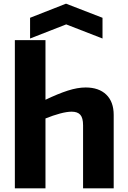

<svg xmlns="http://www.w3.org/2000/svg" viewBox="-20 -1027 698 1047"><path d="M144 -930 340 -1007 539 -930V-817L341 -894L144 -817ZM61 -808H228V-483Q297 -516 350 -533Q403 -550 447 -550Q519 -550 559.5 -511Q600 -472 600 -400V0H433V-344Q433 -384 418 -401Q403 -418 371 -418Q345 -418 307.5 -408Q270 -398 228 -381V0H61Z"/></svg>

Font: Encode Sans Normal
Style: Bold
Weight: 700
Designer: Pablo Impallari, Andres Torresi
Foundry: Pablo Impallari, Andres Torresi
Version: Version 1.000; ttfautohint (v1.00) -l 8 -r 50 -G 200 -x 14 -